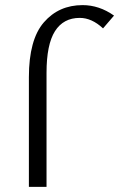

<svg xmlns="http://www.w3.org/2000/svg" viewBox="-20 -731 466 751"><path d="M93 -429Q93 -576 151.5 -643.5Q210 -711 303 -711Q368 -711 426 -670L383 -620Q339 -661 292 -661Q228 -661 195 -609Q162 -557 162 -446V0H93Z"/></svg>

Font: Ysabeau SC
Style: Regular
Weight: 400
Designer: Christian Thalmann (Catharsis Fonts)
Version: Version 0.003